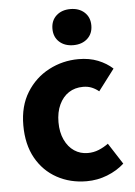

<svg xmlns="http://www.w3.org/2000/svg" viewBox="-53 -764 573 816"><g transform="rotate(-5 233.5 -355.5)"><path d="M284 12Q214 12 157.5 -19Q101 -50 68.5 -108Q36 -166 36 -248Q36 -330 72 -388Q108 -446 167 -477Q226 -508 294 -508Q340 -508 376.5 -493.5Q413 -479 439 -455L370 -364Q357 -375 340.5 -382Q324 -389 303 -389Q268 -389 242 -372Q216 -355 201 -323Q186 -291 186 -248Q186 -205 201 -173Q216 -141 241.5 -124Q267 -107 299 -107Q324 -107 346 -116Q368 -125 387 -139L445 -49Q414 -21 372 -4.5Q330 12 284 12ZM278 -569Q241 -569 218 -590Q195 -611 195 -646Q195 -681 218 -702Q241 -723 278 -723Q315 -723 338 -702Q361 -681 361 -646Q361 -611 338 -590Q315 -569 278 -569Z"/></g></svg>

Font: Source Sans 3 ExtraLight
Style: Bold
Weight: 700
Version: Version 3.052;hotconv 1.1.0;makeotfexe 2.6.0